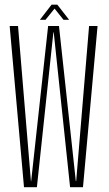

<svg xmlns="http://www.w3.org/2000/svg" viewBox="-20 -784 456 804"><path d="M80.5 0 20.5 -675H55.5L109.5 -25.5H110.5L181.5 -675H227L297.5 -25.5H299L353 -675H388.5L327.5 0H273.5L205 -648.5H203.5L134.5 0ZM147 -701 196 -764.5H220L269.5 -701H246L208.5 -748L170.5 -701Z"/></svg>

Font: Anybody Condensed ExtraLight
Style: Regular
Weight: 200
Width: 3
Designer: Tyler Finck
Foundry: Etcetera Type Company
Version: Version 1.010; ttfautohint (v1.8.3) -l 8 -r 50 -G 200 -x 14 